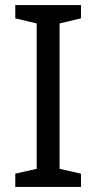

<svg xmlns="http://www.w3.org/2000/svg" viewBox="-20 -800 379 754"><path d="M298 -66H40V-118L124 -137V-708L40 -728V-780H298V-728L214 -708V-137L298 -118Z"/></svg>

Font: Noto Sans Malayalam UI
Style: Regular
Weight: 400
Designer: Jelle Bosma - Monotype Design Team
Foundry: Monotype Imaging Inc.
Version: Version 2.104